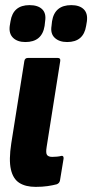

<svg xmlns="http://www.w3.org/2000/svg" viewBox="-20 -723 360 749"><path d="M119 6Q80 6 55.5 -9.5Q31 -25 22.5 -62Q14 -99 24 -164L75 -485Q77 -497 89 -497H205Q217 -497 215 -485L162 -150Q158 -126 163.5 -118.5Q169 -111 184 -111Q193 -111 203 -112Q213 -113 220 -115Q229 -116 228 -104L214 -19Q212 -8 201 -4Q186 0 165.5 3Q145 6 119 6ZM242 -559Q211 -559 193.5 -575.5Q176 -592 181 -622L183 -640Q193 -703 258 -703Q290 -703 306.5 -687Q323 -671 319 -640L316 -622Q306 -559 242 -559ZM79 -559Q48 -559 31 -575.5Q14 -592 18 -622L21 -640Q31 -703 95 -703Q128 -703 144.5 -687Q161 -671 156 -640L154 -622Q144 -559 79 -559Z"/></svg>

Font: Sofia Sans Extra Condensed Black
Style: Italic
Weight: 900
Italic angle: -9°
Version: Version 4.100